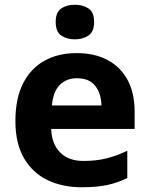

<svg xmlns="http://www.w3.org/2000/svg" viewBox="-20 -780 631 810"><path d="M303 -556Q379 -556 433.5 -527Q488 -498 518 -443Q548 -388 548 -308V-236H196Q198 -173 233.5 -137Q269 -101 332 -101Q385 -101 428 -111.5Q471 -122 517 -144V-29Q477 -9 432.5 0.5Q388 10 325 10Q243 10 180 -20.5Q117 -51 81 -113Q45 -175 45 -269Q45 -365 77.5 -428.5Q110 -492 168 -524Q226 -556 303 -556ZM304 -450Q261 -450 232.5 -422Q204 -394 199 -335H408Q407 -385 382 -417.5Q357 -450 304 -450ZM296 -760Q329 -760 353 -744.5Q377 -729 377 -687Q377 -646 353 -630Q329 -614 296 -614Q262 -614 238.5 -630Q215 -646 215 -687Q215 -729 238.5 -744.5Q262 -760 296 -760Z"/></svg>

Font: Noto Sans Gunjala Gondi
Style: Regular
Weight: 400
Designer: Ek Type
Foundry: Ek Type
Version: Version 1.004